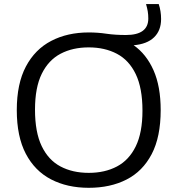

<svg xmlns="http://www.w3.org/2000/svg" viewBox="-20 -908 867 938"><path d="M413.5 9.5Q308.5 9.5 229.2 -31.8Q150 -73 106 -157Q62 -241 62 -370Q62 -499 106.5 -583Q151 -667 230.2 -708.2Q309.5 -749.5 413.5 -749.5Q458 -749.5 500 -743.2Q542 -737 595 -737Q704.5 -737 704.5 -817.5Q704.5 -836.5 701.8 -852.8Q699 -869 693.5 -888H755.5Q767 -853.5 767 -815Q767 -759 732.8 -725.8Q698.5 -692.5 633 -687Q695 -643.5 730 -564.8Q765 -486 765 -370Q765 -239 721 -155Q677 -71 598 -30.8Q519 9.5 413.5 9.5ZM413.5 -63.5Q492.5 -63.5 551.5 -94.8Q610.5 -126 643.2 -193Q676 -260 676 -367.5Q676 -477.5 643.2 -545.8Q610.5 -614 551.2 -645.2Q492 -676.5 413.5 -676.5Q335 -676.5 276 -645.5Q217 -614.5 184 -547.5Q151 -480.5 151 -372.5Q151 -262 183.8 -194Q216.5 -126 275.5 -94.8Q334.5 -63.5 413.5 -63.5Z"/></svg>

Font: Encode Sans Exp
Style: Regular
Weight: 400
Width: 7
Designer: Multiple Designers
Foundry: Impallari Type
Version: Version 3.002; ttfautohint (v1.8.3) -l 8 -r 50 -G 200 -x 14 